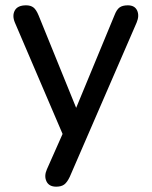

<svg xmlns="http://www.w3.org/2000/svg" viewBox="-20 -514 569 721"><path d="M191 187Q164 187 154.5 167Q145 147 156 122L215 -11L36 -429Q25 -455 35.5 -474.5Q46 -494 78 -494Q95 -494 105.5 -486Q116 -478 125 -456L266 -109L410 -457Q418 -478 429 -486Q440 -494 460 -494Q486 -494 495 -474.5Q504 -455 493 -429L242 150Q232 171 221 179Q210 187 191 187Z"/></svg>

Font: Chiron GoRound TC
Style: Regular
Weight: 400
Designer: Ryoko NISHIZUKA 西塚涼子 (kana, bopomofo & ideographs); Paul D. Hunt (Latin, Greek & Cyrillic); Sandoll Communications 산돌커뮤니
Foundry: Adobe
Version: Version 1.000;hotconv 1.1.1;makeotfexe 2.6.0